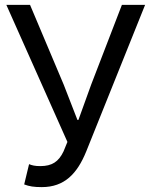

<svg xmlns="http://www.w3.org/2000/svg" viewBox="-20 -753 614 786"><path d="M151 13C244 13 296 -42 333 -133L574 -733H479L353 -406L301 -262H297L241 -406L103 -733H6L256 -172L240 -133C220 -91 193 -73 145 -73C123 -73 111 -76 99 -81L79 2C100 10 119 13 151 13Z"/></svg>

Font: Noto Sans CJK TC Regular
Style: Regular
Weight: 400
Designer: Ryoko NISHIZUKA (kana & ideographs); Paul D. Hunt (Latin, Greek & Cyrillic); Wenlong ZHANG (bopomofo); Sandoll Communica
Foundry: Adobe Systems Incorporated
Version: Version 1.001;PS 1.001;hotconv 1.0.78;makeotf.lib2.5.61930